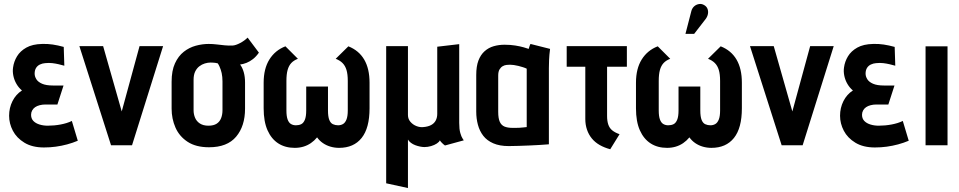

<svg xmlns="http://www.w3.org/2000/svg" viewBox="-20 -734 4847 970"><path d="M305 -402 302 -497Q273 -505 246.5 -509Q220 -513 193 -512Q144 -511 113 -493.5Q82 -476 66 -449.5Q50 -423 46 -393Q43 -373 47.5 -351Q52 -329 63.5 -309.5Q75 -290 91 -277Q60 -257 43 -223Q26 -189 26 -149Q26 -110 45 -73.5Q64 -37 103.5 -13Q143 11 202 11Q233 11 262 7Q291 3 319 -4.5Q347 -12 373 -23L343 -123Q331 -117 316.5 -112.5Q302 -108 286 -105Q270 -102 253.5 -100.5Q237 -99 221 -99Q199 -99 179.5 -105Q160 -111 148.5 -123Q137 -135 137 -154Q137 -166 142.5 -176Q148 -186 157.5 -192.5Q167 -199 180.5 -202.5Q194 -206 209 -206H270L301 -302H248Q213 -302 192.5 -311Q172 -320 163.5 -334Q155 -348 155 -362Q155 -379 162 -390.5Q169 -402 181.5 -408Q194 -414 208 -415Q228 -417 244.5 -415Q261 -413 276 -409.5Q291 -406 305 -402Z M381 -501 541 0H647L804 -501H685L595 -171L501 -501Z M1288 -468 1231 -544Q1215 -528 1193 -516.5Q1171 -505 1156 -504Q1136 -503 1115.5 -505Q1095 -507 1075 -509.5Q1055 -512 1034 -512Q1002 -512 969 -503Q936 -494 908.5 -472.5Q881 -451 864 -414Q847 -377 847 -321V-185Q847 -134 866.5 -89.5Q886 -45 928 -17.5Q970 10 1036 10Q1128 10 1173 -43.5Q1218 -97 1218 -185V-317Q1218 -346 1211.5 -369Q1205 -392 1193 -408Q1209 -410 1225.5 -416.5Q1242 -423 1258 -435.5Q1274 -448 1288 -468ZM1104 -323V-177Q1104 -155 1097 -137Q1090 -119 1074.5 -109Q1059 -99 1033 -99Q1007 -99 990 -110Q973 -121 965.5 -139Q958 -157 958 -177V-331Q958 -356 966 -372.5Q974 -389 987 -399Q1000 -409 1015 -413.5Q1030 -418 1044 -418Q1051 -418 1056.5 -417.5Q1062 -417 1067.5 -416.5Q1073 -416 1080 -414Q1085 -407 1088.5 -399Q1092 -391 1095 -382.5Q1098 -374 1100 -364.5Q1102 -355 1103 -344.5Q1104 -334 1104 -323Z M1740 -500 1676 -437Q1697 -429 1710.5 -415.5Q1724 -402 1730.5 -380.5Q1737 -359 1737 -325V-176Q1737 -147 1730.5 -130.5Q1724 -114 1713 -107.5Q1702 -101 1688 -101Q1674 -101 1662 -106.5Q1650 -112 1643.5 -128.5Q1637 -145 1637 -176V-297H1527V-176Q1527 -145 1520 -128.5Q1513 -112 1501.5 -106.5Q1490 -101 1475 -101Q1461 -101 1450 -107.5Q1439 -114 1433 -130.5Q1427 -147 1427 -176V-325Q1427 -359 1433 -380.5Q1439 -402 1451.5 -415.5Q1464 -429 1485 -437L1422 -500Q1370 -480 1341 -433.5Q1312 -387 1312 -316V-187Q1312 -120 1331.5 -76Q1351 -32 1386 -9.5Q1421 13 1469 13Q1492 13 1512.5 7Q1533 1 1550.5 -11Q1568 -23 1582 -40Q1594 -23 1611.5 -11Q1629 1 1650 7Q1671 13 1693 13Q1767 13 1807 -37Q1847 -87 1847 -187V-316Q1847 -387 1820 -433Q1793 -479 1740 -500Z M2300 -113V-511L2189 -498V-159Q2189 -140 2181.5 -125.5Q2174 -111 2158.5 -102.5Q2143 -94 2119 -92Q2102 -90 2084 -97Q2066 -104 2053.5 -118.5Q2041 -133 2041 -153V-501H1931V192L2041 216V-29Q2046 -20 2056 -12.5Q2066 -5 2078 -0.5Q2090 4 2102.5 6.5Q2115 9 2124 9Q2141 9 2158 4Q2175 -1 2187 -9Q2199 -17 2202 -25Q2204 -22 2208.5 -16.5Q2213 -11 2218.5 -6.5Q2224 -2 2228 1L2323 -25Q2322 -27 2316.5 -35Q2311 -43 2305.5 -62Q2300 -81 2300 -113Z M2759 -487 2660 -512Q2656 -504 2653.5 -495.5Q2651 -487 2651 -487Q2643 -490 2625.5 -495Q2608 -500 2583.5 -504Q2559 -508 2529 -508Q2500 -508 2474 -500.5Q2448 -493 2428 -475Q2408 -457 2397 -428Q2386 -399 2386 -355V-170Q2386 -135 2394.5 -103.5Q2403 -72 2421.5 -48Q2440 -24 2472 -10Q2504 4 2550 4Q2573 4 2600 3Q2627 2 2654.5 1Q2682 0 2704 -1.5Q2726 -3 2739.5 -4Q2753 -5 2753 -5V-390Q2753 -407 2754 -431.5Q2755 -456 2759 -487ZM2497 -169V-352Q2497 -372 2503.5 -383Q2510 -394 2519.5 -399.5Q2529 -405 2539 -406Q2549 -407 2557 -407Q2565 -407 2576 -405.5Q2587 -404 2599 -401Q2611 -398 2622 -394.5Q2633 -391 2641 -387V-92Q2631 -91 2622 -90Q2613 -89 2604 -88.5Q2595 -88 2586 -88Q2577 -88 2569 -88Q2545 -88 2529 -94.5Q2513 -101 2505 -118.5Q2497 -136 2497 -169Z M3047 -148V-397H3147V-501H2843V-397H2937V-133Q2937 -104 2945.5 -79Q2954 -54 2970 -34.5Q2986 -15 3009.5 -1.5Q3033 12 3063 20L3110 -56Q3087 -64 3073 -75.5Q3059 -87 3053 -105Q3047 -123 3047 -148Z M3621 -500 3557 -437Q3578 -429 3591.5 -415.5Q3605 -402 3611.5 -380.5Q3618 -359 3618 -325V-176Q3618 -147 3611.5 -130.5Q3605 -114 3594 -107.5Q3583 -101 3569 -101Q3555 -101 3543 -106.5Q3531 -112 3524.5 -128.5Q3518 -145 3518 -176V-297H3408V-176Q3408 -145 3401 -128.5Q3394 -112 3382.5 -106.5Q3371 -101 3356 -101Q3342 -101 3331 -107.5Q3320 -114 3314 -130.5Q3308 -147 3308 -176V-325Q3308 -359 3314 -380.5Q3320 -402 3332.5 -415.5Q3345 -429 3366 -437L3303 -500Q3251 -480 3222 -433.5Q3193 -387 3193 -316V-187Q3193 -120 3212.5 -76Q3232 -32 3267 -9.5Q3302 13 3350 13Q3373 13 3393.5 7Q3414 1 3431.5 -11Q3449 -23 3463 -40Q3475 -23 3492.5 -11Q3510 1 3531 7Q3552 13 3574 13Q3648 13 3688 -37Q3728 -87 3728 -187V-316Q3728 -387 3701 -433Q3674 -479 3621 -500ZM3545 -638Q3554 -650 3556.5 -663.5Q3559 -677 3554.5 -689Q3550 -701 3538 -708Q3525 -716 3511 -713.5Q3497 -711 3487 -702Q3477 -693 3473 -679L3443 -563H3487Z M3769 -501 3929 0H4035L4192 -501H4073L3983 -171L3889 -501Z M4503 -402 4500 -497Q4471 -505 4444.5 -509Q4418 -513 4391 -512Q4342 -511 4311 -493.5Q4280 -476 4264 -449.5Q4248 -423 4244 -393Q4241 -373 4245.5 -351Q4250 -329 4261.5 -309.5Q4273 -290 4289 -277Q4258 -257 4241 -223Q4224 -189 4224 -149Q4224 -110 4243 -73.5Q4262 -37 4301.5 -13Q4341 11 4400 11Q4431 11 4460 7Q4489 3 4517 -4.5Q4545 -12 4571 -23L4541 -123Q4529 -117 4514.5 -112.5Q4500 -108 4484 -105Q4468 -102 4451.5 -100.5Q4435 -99 4419 -99Q4397 -99 4377.5 -105Q4358 -111 4346.5 -123Q4335 -135 4335 -154Q4335 -166 4340.5 -176Q4346 -186 4355.5 -192.5Q4365 -199 4378.5 -202.5Q4392 -206 4407 -206H4468L4499 -302H4446Q4411 -302 4390.5 -311Q4370 -320 4361.5 -334Q4353 -348 4353 -362Q4353 -379 4360 -390.5Q4367 -402 4379.5 -408Q4392 -414 4406 -415Q4426 -417 4442.5 -415Q4459 -413 4474 -409.5Q4489 -406 4503 -402Z M4656 0H4767V-500H4656Z"/></svg>

Font: Advent Pro
Style: Bold
Weight: 700
Designer: VivaRado, Andreas Kalpakidis
Foundry: VivaRado, Andreas Kalpakidis
Version: Version 3.000